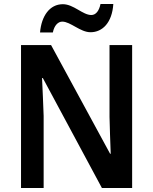

<svg xmlns="http://www.w3.org/2000/svg" viewBox="-20 -1005 765 959"><path d="M180 -843H244C251 -878 270 -897 291 -897C332 -897 381 -844 432 -844C492 -844 540 -892 546 -985H482C475 -951 459 -930 436 -930C393 -930 348 -984 294 -984C228 -984 187 -925 180 -843ZM640 -66V-780H527V-421C528 -362 531 -300 533 -237H530L235 -780H85V-66H198V-426C196 -487 193 -549 190 -615H194L489 -66Z"/></svg>

Font: Noto Sans Malayalam UI SemiCondensed SemiBold
Style: Regular
Weight: 600
Width: 4
Designer: Jelle Bosma - Monotype Design Team
Foundry: Monotype Imaging Inc.
Version: Version 2.104